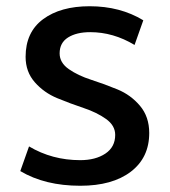

<svg xmlns="http://www.w3.org/2000/svg" viewBox="-20 -579 543 615"><path d="M237 16Q124 16 45 -31L73 -110Q147 -66 237 -66Q286 -66 317.5 -87Q349 -108 349 -147Q349 -177 319.5 -198Q290 -219 248 -233Q206 -247 163.5 -264.5Q121 -282 91.5 -315.5Q62 -349 62 -397Q62 -476 118 -517.5Q174 -559 267 -559Q365 -559 439 -514L411 -435Q343 -476 269 -476Q225 -476 198 -459Q171 -442 171 -408Q171 -378 200.5 -357.5Q230 -337 272 -323.5Q314 -310 356.5 -292.5Q399 -275 428.5 -240Q458 -205 458 -153Q458 -74 399 -29Q340 16 237 16Z"/></svg>

Font: Martel Sans DemiBold
Style: Regular
Weight: 600
Designer: Dan Reynolds and Mathieu Réguer
Foundry: Dan Reynolds and Mathieu Réguer
Version: Version 1.001;PS 001.001;hotconv 1.0.70;makeotf.lib2.5.58329